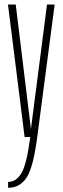

<svg xmlns="http://www.w3.org/2000/svg" viewBox="-20 -618 282 866"><path d="M91 0 16 -597.5H51L119.5 -36L192 -597.5H226.5L148 0Q130 137.5 99.8 183.2Q69.5 229 16.5 229V202.5Q53.5 202.5 77 162.5Q100.5 122.5 116.5 0Z"/></svg>

Font: Anybody Condensed ExtraLight
Style: Regular
Weight: 200
Width: 3
Designer: Tyler Finck
Foundry: Etcetera Type Company
Version: Version 1.010; ttfautohint (v1.8.3) -l 8 -r 50 -G 200 -x 14 